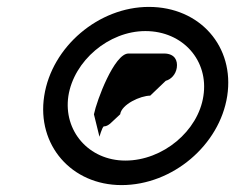

<svg xmlns="http://www.w3.org/2000/svg" viewBox="-20 -732 681 556"><path d="M108 -454C86 -312 187 -196 332 -196C480 -196 616 -312 638 -454C660 -597 559 -712 411 -712C266 -712 130 -597 108 -454ZM178 -454C194 -556 295 -642 401 -642C510 -642 585 -556 569 -454C554 -353 452 -267 343 -267C237 -267 163 -353 178 -454ZM252 -401 268 -336C267 -332 276 -366 281 -366C288 -366 294 -370 299 -374L328 -401C332 -430 387 -455 415 -455L460 -498C475 -502 489 -516 492 -536C495 -557 486 -576 457 -577H352C311 -577 260 -441 252 -401Z"/></svg>

Font: Ampere
Style: Ita
Weight: 400
Version: Version 1